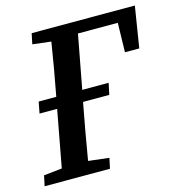

<svg xmlns="http://www.w3.org/2000/svg" viewBox="-113 -753 789 843"><g transform="rotate(-15 281.0 -332.0)"><path d="M96 -616 106 -664H575L545 -477H480L483 -610H302L256 -366H376L365 -314H246L245 -310Q221 -184 200 -58L294 -47L284 0H-13L-3 -47L80 -56L128 -314H48L58 -366H138Q161 -486 180 -606Z"/></g></svg>

Font: Source Serif 4 Semibold
Style: Italic
Weight: 600
Italic angle: -12°
Designer: Frank Grießhammer
Foundry: Adobe
Version: Version 4.005;hotconv 1.1.0;makeotfexe 2.6.0